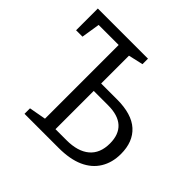

<svg xmlns="http://www.w3.org/2000/svg" viewBox="-169 -879 1061 1061"><g transform="rotate(45 361.0 -349.0)"><path d="M152 0V-43L262 -63L251 -49V-654L269 -637H77L97 -654L77 -528H27V-698H419V-655L318 -632L333 -650V-401L316 -418H457Q572 -418 629 -366.5Q686 -315 686 -220Q686 -153 655.5 -103Q625 -53 566 -26.5Q507 0 418 0ZM333 -46 315 -61H419Q507 -61 554.5 -101Q602 -141 602 -218Q602 -288 562.5 -324Q523 -360 446 -360H318L333 -375Z"/></g></svg>

Font: Pack4
Style: Regular
Weight: 400
Version: Version 2.002